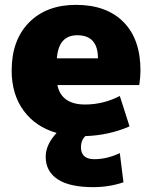

<svg xmlns="http://www.w3.org/2000/svg" viewBox="-20 -550 631 790"><path d="M214 -310H383Q383 -405 298 -405Q221 -405 214 -310ZM213 -3Q126 -28 77 -95Q28 -162 28 -260Q28 -385 99.5 -457.5Q171 -530 293 -530Q418 -530 488 -459.5Q558 -389 558 -260Q558 -233 553 -200H216Q233 -120 330 -120Q405 -120 473 -155L513 -30Q428 7 331 10Q313 28 313 55Q313 105 368 105Q420 105 473 80L488 200Q430 220 363 220Q266 220 217 187.5Q168 155 168 95Q168 45 213 -3Z"/></svg>

Font: Mplus 1p Black
Style: Regular
Weight: 900
Version: Version 1.061